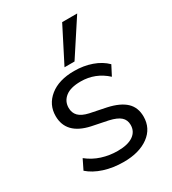

<svg xmlns="http://www.w3.org/2000/svg" viewBox="-185 -853 865 963"><g transform="rotate(-30 248.0 -372.0)"><path d="M48 0ZM246 9Q185 9 133.5 -7.5Q82 -24 48 -54L76 -111Q112 -82 156 -68Q200 -54 247 -54Q306 -54 337 -75.5Q368 -97 368 -135Q368 -164 348.5 -181.5Q329 -199 285 -209L192 -228Q64 -256 64 -361Q64 -427 116 -469Q168 -511 257 -511Q311 -511 358 -494.5Q405 -478 436 -447L407 -391Q344 -449 259 -449Q200 -449 170.5 -425.5Q141 -402 141 -364Q141 -335 159 -316.5Q177 -298 217 -289L310 -270Q378 -255 411.5 -223.5Q445 -192 445 -139Q445 -71 390.5 -31Q336 9 246 9ZM225 -551 328 -753H415L283 -551Z"/></g></svg>

Font: Winston
Style: Regular
Weight: 400
Designer: Original fonts by Vernon Adams / Changes by Cristiano Sobral
Foundry: Original fonts by Vernon Adams / Changes by Cristiano Sobral
Version: Version 2.503;July 17, 2020;FontCreator 13.0.0.2655 64-bit